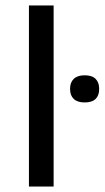

<svg xmlns="http://www.w3.org/2000/svg" viewBox="-20 -680 382 700"><path d="M85.5 0V-660H175.5V0ZM288.5 -306.5Q262.5 -306.5 249 -319.2Q235.5 -332 235.5 -355V-357Q235.5 -379.5 249 -392.5Q262.5 -405.5 288.5 -405.5Q315.5 -405.5 328.5 -392.5Q341.5 -379.5 341.5 -357V-355Q341.5 -332 328.5 -319.2Q315.5 -306.5 288.5 -306.5Z"/></svg>

Font: Anek Latin Expanded
Style: Regular
Weight: 400
Width: 7
Designer: Yesha Goshar
Foundry: Ek Type
Version: Version 1.003